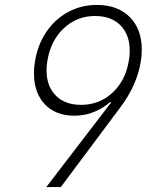

<svg xmlns="http://www.w3.org/2000/svg" viewBox="-20 -760 640 780"><path d="M168 0 431 -343 428 -346Q403 -323 365 -306.5Q327 -290 282 -290Q206 -290 162 -336.5Q118 -383 118 -462Q118 -487 122 -510Q133 -578 168 -630Q203 -682 256.5 -711Q310 -740 373 -740Q458 -740 507 -691Q556 -642 556 -558Q556 -533 552 -510Q537 -415 469 -324L227 0ZM503 -511Q507 -531 507 -554Q507 -619 469.5 -657Q432 -695 366 -695Q292 -695 238.5 -644.5Q185 -594 172 -510Q169 -492 169 -475Q169 -410 206.5 -372Q244 -334 309 -334Q383 -334 436 -382.5Q489 -431 503 -511Z"/></svg>

Font: JetBrains Mono Extra Light
Style: Italic
Weight: 200
Italic angle: -9°
Monospace: yes
Designer: Philipp Nurullin, Konstantin Bulenkov
Foundry: JetBrains
Version: 2.002